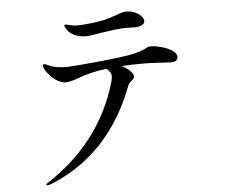

<svg xmlns="http://www.w3.org/2000/svg" viewBox="-55 -835 1111 944"><g transform="rotate(-5 500.0 -362.5)"><path d="M395 -667C422 -667 516 -689 590 -691L635 -690C668 -691 686 -700 686 -718C686 -743 644 -771 603 -771C561 -771 533 -737 406 -727C389 -725 373 -724 356 -724C347 -724 342 -724 332 -726C315 -729 306 -733 298 -733C295 -733 292 -732 292 -728C292 -723 300 -710 309 -699C326 -681 357 -667 395 -667ZM706 -590C682 -590 691 -579 624 -562C556 -545 315 -525 286 -525C257 -525 224 -529 205 -538C194 -542 183 -549 177 -549C174 -549 171 -546 171 -541C171 -513 229 -450 273 -450C321 -450 357 -484 479 -499C491 -491 503 -478 503 -462C503 -455 502 -447 500 -438C439 -220 304 -71 151 30C139 37 136 40 136 43C136 46 139 46 142 46C144 46 149 46 157 43C405 -55 521 -251 580 -407C588 -429 612 -434 612 -450C612 -467 587 -490 556 -506C591 -508 628 -509 663 -509C717 -509 780 -503 798 -503C822 -503 833 -511 833 -528C833 -565 747 -590 706 -590Z"/></g></svg>

Font: Shippori Mincho OTF Medium
Style: Regular
Weight: 500
Designer: FONTDASU
Foundry: FONTDASU / Google Inc. / but / Adobe
Version: Version 3.300;hotconv 1.0.109;makeotfexe 2.5.65596